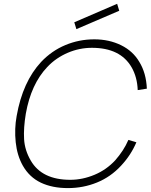

<svg xmlns="http://www.w3.org/2000/svg" viewBox="-20 -972 791 1008"><path d="M606 -915.5 381 -819 370 -855 595 -952ZM696 -225Q682 -192 662.2 -161.5Q642.5 -131 615.5 -102Q561 -43 489 -13.8Q417 15.5 336.5 15.5Q254.5 15.5 194.5 -13Q134.5 -41.5 100 -102Q70 -155 62.5 -225Q55 -296 67.5 -363.5Q99 -542.5 196 -647Q251.5 -705.5 323.5 -735.5Q395.5 -765.5 475 -765.5Q553 -765.5 616 -734.5Q678 -704 711.5 -647Q747.5 -588.5 751 -506.5L703 -499Q700.5 -567 671 -618.5Q612 -721 462.5 -721Q430 -721 398.2 -714.5Q366.5 -708 336.5 -695.2Q306.5 -682.5 279 -663.8Q251.5 -645 228 -620Q143 -530.5 115.5 -375Q103 -300 106.5 -241Q110 -183 141.5 -129Q200 -28 349 -28Q413 -28 476.5 -54.5Q538.5 -80.5 584.5 -130Q607 -155.5 624.2 -182Q641.5 -208.5 654 -237.5Z"/></svg>

Font: Russisch Sans ExtraLight
Style: Italic
Weight: 200
Width: 4
Italic angle: -10°
Designer: Michael Sharanda (font) & Cristiano Sobral (main changes)
Foundry: Michael Sharanda
Version: Version 2.00;September 8, 2020;FontCreator 13.0.0.2681 64-bi